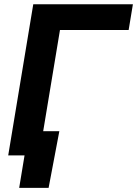

<svg xmlns="http://www.w3.org/2000/svg" viewBox="-20 -748 660 924"><path d="M619.6 -727.5 599.1 -603.5H268.6L168.5 0H19.5L140.1 -727.5ZM72.3 156.2 98.1 0H55.7L75.2 -116.7H265.6L213.9 156.2Z"/></svg>

Font: Inter 16pt
Style: Bold Italic
Weight: 700
Italic angle: -9.3988°
Version: Version 4.001;git-66647c0bb